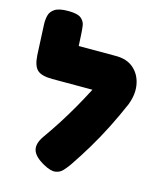

<svg xmlns="http://www.w3.org/2000/svg" viewBox="-113 -813 750 913"><g transform="rotate(15 262.0 -357.0)"><path d="M188 3Q139 -24 130 -54.5Q121 -85 149 -125Q181 -170 210 -215.5Q239 -261 265.5 -307.5Q292 -354 316.5 -401.5Q341 -449 363 -497L502 -383Q474 -318 443.5 -257.5Q413 -197 379.5 -141Q346 -85 310 -32Q298 -15 283.5 1Q269 17 246.5 20Q224 23 188 3ZM496 -369 377 -402H119Q66 -402 45 -421.5Q24 -441 21 -493L14 -642Q13 -665 18 -686Q23 -707 43.5 -720.5Q64 -734 109 -734Q155 -734 172.5 -720Q190 -706 193 -685Q196 -664 197 -642L200 -586H384Q439 -586 472.5 -555.5Q506 -525 513.5 -475.5Q521 -426 496 -369Z"/></g></svg>

Font: Fredoka
Style: Bold
Weight: 700
Designer: Ben Nathan
Foundry: Milena B. Brandão, Ben Nathan
Version: Version 2.001